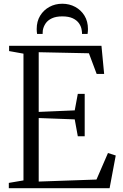

<svg xmlns="http://www.w3.org/2000/svg" viewBox="-20 -982 640 1002"><path d="M102.5 -40.5V-702L27.5 -715.5V-743H509.5L523.5 -596H484.5L444 -704L182 -709.5V-398L370 -406L386 -492H422V-271H386L370 -359L182 -366V-34.5L483.5 -45L543.5 -183.5L584 -170.5L552 0H26V-27.5ZM305 -962.5Q342 -962.5 372.5 -946Q403 -929.5 421 -900Q439 -870.5 439 -830.5Q439 -824 438.5 -818Q438 -812 437 -805H408Q408 -809.5 407.8 -814.5Q407.5 -819.5 406.5 -824Q404 -843.5 392.5 -860Q381 -876.5 359.8 -886.5Q338.5 -896.5 305 -896.5Q272.5 -896.5 251 -886.5Q229.5 -876.5 218.2 -860Q207 -843.5 203.5 -824Q203 -819.5 202.8 -814.5Q202.5 -809.5 202.5 -805H173.5Q172.5 -812 172 -818Q171.5 -824 171.5 -830.5Q171.5 -870.5 189.5 -900Q207.5 -929.5 237.8 -946Q268 -962.5 305 -962.5Z"/></svg>

Font: Merriweather 96pt Light
Style: Regular
Weight: 300
Version: Version 2.100